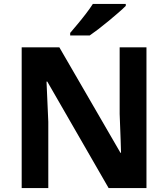

<svg xmlns="http://www.w3.org/2000/svg" viewBox="-20 -954 853 974"><path d="M723 0H531L220 -540H216Q218 -489 220.5 -438Q223 -387 225 -336V0H90V-714H281L591 -179H594Q593 -212 592 -245Q591 -278 589.5 -310.5Q588 -343 587 -376V-714H723ZM618 -924Q604 -910 581 -890Q558 -870 531.5 -848Q505 -826 479.5 -806.5Q454 -787 435 -774H336V-787Q352 -806 373.5 -831.5Q395 -857 416 -884.5Q437 -912 451 -934H618Z"/></svg>

Font: Noto Sans Adlam
Style: Regular
Weight: 400
Designer: Mark Jamra, Neil Patel
Foundry: JamraPatel LLC
Version: Version 3.001